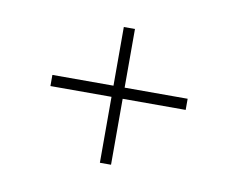

<svg xmlns="http://www.w3.org/2000/svg" viewBox="-45 -495 479 390"><g transform="rotate(10 195.0 -300.0)"><path d="M56 -296V-319H335V-296ZM205 -160H182V-440H205ZM56 -296V-319H335V-296Z"/></g></svg>

Font: Smooch Sans Thin Light
Style: Regular
Weight: 300
Version: Version 1.010